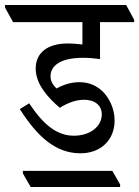

<svg xmlns="http://www.w3.org/2000/svg" viewBox="-57 -643 554 764"><path d="M263 -33C346 -33 399 -88 399 -163C399 -202 385 -240 360 -270C333 -301 299 -316 259 -316C234 -316 202 -310 168 -291C154 -304 144 -320 144 -339C144 -383 186 -413 273 -413C296 -413 318 -411 341 -408V-555H477V-564L445 -623H-37V-613L-5 -555H271V-466C246 -469 229 -470 213 -470C132 -470 85 -433 85 -370C85 -308 134 -254 181 -214C219 -238 251 -246 278 -246C320 -246 348 -224 348 -188C348 -140 302 -103 237 -103C170 -103 116 -146 59 -232L22 -209C92 -98 166 -33 263 -33ZM65 101H421V91L390 37H34V47Z"/></svg>

Font: Noto Serif Devanagari Condensed
Style: Regular
Weight: 400
Width: 3
Designer: Universal Thirst, Indian Type Foundry and the Monotype Design Team
Foundry: Monotype Imaging Inc.
Version: Version 2.004